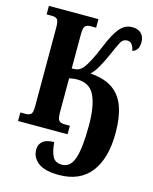

<svg xmlns="http://www.w3.org/2000/svg" viewBox="-139 -810 915 1150"><g transform="rotate(15 318.5 -235.5)"><path d="M339 249Q251 249 210 217.5Q169 186 169 136Q169 105 191.5 85.5Q214 66 262 66Q266 120 282 152.5Q298 185 341 185Q394 185 415.5 119.5Q437 54 437 -84Q437 -204 406.5 -268Q376 -332 299 -332Q286 -332 271 -330Q256 -328 249 -326V-118Q249 -75 259.5 -64Q270 -53 295 -53H327V0H20V-53H52Q76 -53 86 -63Q96 -73 96 -113V-600Q96 -640 86 -650.5Q76 -661 52 -661H20V-714H327V-661H295Q270 -661 259.5 -650Q249 -639 249 -596V-387Q274 -387 289.5 -393Q305 -399 319 -416Q331 -430 350.5 -466.5Q370 -503 392 -557Q427 -644 459 -682Q491 -720 536 -720Q573 -720 592.5 -700Q612 -680 612 -647Q612 -593 572 -583Q568 -604 558 -619.5Q548 -635 527 -635Q501 -635 487.5 -609.5Q474 -584 448 -524Q424 -471 405 -438.5Q386 -406 365 -387Q453 -381 505 -344.5Q557 -308 580 -242Q603 -176 603 -83Q603 76 536 162.5Q469 249 339 249Z"/></g></svg>

Font: Noto Serif ExtraCondensed ExtraBold
Style: Regular
Weight: 800
Width: 2
Designer: Monotype Design Team
Foundry: Monotype Imaging Inc.
Version: Version 2.013; ttfautohint (v1.8.4.7-5d5b)